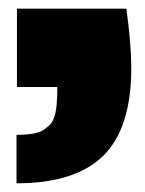

<svg xmlns="http://www.w3.org/2000/svg" viewBox="-20 -198 331 437"><path d="M17.6 219.2V108.9Q39.6 108.9 55.7 106Q72.3 103 81.5 96.2Q91.8 88.4 97.7 81.1Q103.5 71.3 106.4 58.1Q109.4 42.5 109.4 32.2Q109.9 28.3 110.1 20.3Q110.4 12.2 110.4 0H18.6V-178.2H267.6Q278.8 -97.2 278.8 -43Q278.8 92.8 215.8 155.8Q151.9 219.2 17.6 219.2Z"/></svg>

Font: Moul
Style: Regular
Weight: 400
Designer: Danh Hong
Version: Version 8.002; ttfautohint (v1.8.3)